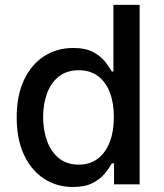

<svg xmlns="http://www.w3.org/2000/svg" viewBox="-20 -747 666 778"><path d="M275.6 10.7Q209.5 10.7 157.8 -23.3Q106.2 -57.2 76.9 -120.2Q47.6 -183.2 47.6 -271.7Q47.6 -360.1 77.2 -422.9Q106.9 -485.8 158.7 -519.2Q210.6 -552.6 276.3 -552.6Q327.1 -552.6 358.1 -535.7Q389.2 -518.8 406.4 -496.4Q423.7 -474.1 433.2 -457H439.6V-727.3H545.8V0H442.1V-84.9H433.2Q423.7 -67.5 405.7 -45.1Q387.8 -22.7 356.5 -6Q325.3 10.7 275.6 10.7ZM299 -79.9Q344.8 -79.9 376.6 -104.2Q408.4 -128.6 424.9 -171.9Q441.4 -215.2 441.4 -272.7Q441.4 -329.5 425.1 -372.2Q408.7 -414.8 377.1 -438.6Q345.5 -462.4 299 -462.4Q251.1 -462.4 219.1 -437.5Q187.1 -412.6 171 -369.7Q154.8 -326.7 154.8 -272.7Q154.8 -218 171.2 -174.4Q187.5 -130.7 219.6 -105.3Q251.8 -79.9 299 -79.9Z"/></svg>

Font: InterMG Medium
Style: Regular
Weight: 500
Designer: Rasmus Andersson
Foundry: rsms
Version: Version 3.019;December 26, 2023;FontCreator 15.0.0.2955 64-b